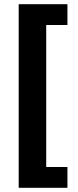

<svg xmlns="http://www.w3.org/2000/svg" viewBox="-20 -802 370 914"><path d="M69 -782H301V-683H200V-7H301V92H69Z"/></svg>

Font: Mozilla Headline BETA
Style: Bold
Weight: 700
Designer: Studio DRAMA
Foundry: Studio DRAMA
Version: Version 0.100